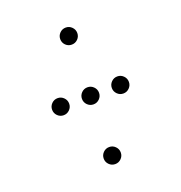

<svg xmlns="http://www.w3.org/2000/svg" viewBox="-116 -754 779 826"><g transform="rotate(-20 273.5 -341.5)"><path d="M312.5 -615.2Q312.5 -599.1 301 -587.6Q289.6 -576.2 273.4 -576.2Q257.3 -576.2 245.8 -587.6Q234.4 -599.1 234.4 -615.2Q234.4 -631.3 245.8 -642.8Q257.3 -654.3 273.4 -654.3Q289.6 -654.3 301 -642.8Q312.5 -631.3 312.5 -615.2ZM175.8 -341.8Q175.8 -325.7 164.3 -314.2Q152.8 -302.7 136.7 -302.7Q120.6 -302.7 109.1 -314.2Q97.7 -325.7 97.7 -341.8Q97.7 -357.9 109.1 -369.4Q120.6 -380.9 136.7 -380.9Q152.8 -380.9 164.3 -369.4Q175.8 -357.9 175.8 -341.8ZM312.5 -341.8Q312.5 -325.7 301 -314.2Q289.6 -302.7 273.4 -302.7Q257.3 -302.7 245.8 -314.2Q234.4 -325.7 234.4 -341.8Q234.4 -357.9 245.8 -369.4Q257.3 -380.9 273.4 -380.9Q289.6 -380.9 301 -369.4Q312.5 -357.9 312.5 -341.8ZM449.2 -341.8Q449.2 -325.7 437.7 -314.2Q426.3 -302.7 410.2 -302.7Q394 -302.7 382.6 -314.2Q371.1 -325.7 371.1 -341.8Q371.1 -357.9 382.6 -369.4Q394 -380.9 410.2 -380.9Q426.3 -380.9 437.7 -369.4Q449.2 -357.9 449.2 -341.8ZM312.5 -68.4Q312.5 -52.2 301 -40.8Q289.6 -29.3 273.4 -29.3Q257.3 -29.3 245.8 -40.8Q234.4 -52.2 234.4 -68.4Q234.4 -84.5 245.8 -95.9Q257.3 -107.4 273.4 -107.4Q289.6 -107.4 301 -95.9Q312.5 -84.5 312.5 -68.4Z"/></g></svg>

Font: DatDot Light
Style: Regular
Weight: 300
Designer: GGBot
Version: 1.00